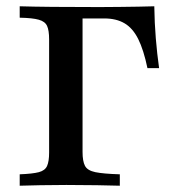

<svg xmlns="http://www.w3.org/2000/svg" viewBox="-20 -591 548 611"><path d="M42.7 0V-36.3Q83.9 -37.9 103.6 -43.1Q123.4 -48.4 129.8 -62.9Q136.3 -77.4 136.3 -105.6V-465.3Q136.3 -494.4 129.8 -508.5Q123.4 -522.6 103.6 -528.2Q83.9 -533.9 42.7 -534.7V-571Q122.6 -568.5 296.8 -568.5Q330.6 -568.5 361.7 -569Q392.7 -569.4 420.6 -569.8Q448.4 -570.2 471 -571Q471.8 -517.7 475.8 -469Q479.8 -420.2 486.3 -374.2H449.2Q437.1 -432.3 419.8 -466.9Q402.4 -501.6 376.2 -516.9Q350 -532.3 312.1 -532.3H242.7V-107.3Q242.7 -78.2 250.4 -63.3Q258.1 -48.4 283.5 -43.1Q308.9 -37.9 361.3 -36.3V0Q329 -0.8 288.7 -1.6Q248.4 -2.4 191.1 -2.4Q145.2 -2.4 108.1 -1.6Q71 -0.8 42.7 0Z"/></svg>

Font: Playfair 9pt SemiBold
Style: Regular
Weight: 600
Designer: Claus Eggers Sørensen
Foundry: Claus Eggers Sørensen
Version: Version 2.001;gftools[0.9.30]